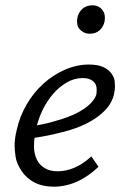

<svg xmlns="http://www.w3.org/2000/svg" viewBox="-20 -693 465 723"><path d="M183 10Q141 10 110.5 -5.5Q80 -21 61 -49.5Q42 -78 38.5 -104Q35 -130 35 -143Q35 -172 43 -204Q54 -254 80 -299Q106 -344 143 -377.5Q180 -411 224.5 -430.5Q269 -450 315 -450Q347 -450 367.5 -441Q388 -432 399 -417Q410 -402 411.5 -389Q413 -376 413 -369Q413 -356 410 -342Q403 -306 376 -278Q349 -250 308 -229Q267 -208 213 -195Q164 -182 110 -174Q108 -158 108 -143Q108 -114 118.5 -92.5Q129 -71 149 -59.5Q169 -48 198 -48Q227 -48 259 -61Q291 -74 324 -104L351 -65Q332 -47 312 -33Q292 -19 271 -9.5Q250 0 227.5 5Q205 10 183 10ZM141 -280Q127 -251 119 -221Q159 -228 194 -239Q237 -251 268.5 -267Q300 -283 319 -301.5Q338 -320 343 -338Q344 -346 344 -357Q344 -368 339 -377Q334 -386 322.5 -392.5Q311 -399 291 -399Q260 -399 231.5 -382.5Q203 -366 180.5 -340Q158 -314 141 -280ZM318 -566Q305 -566 295.5 -571Q286 -576 279.5 -583.5Q273 -591 271.5 -599.5Q270 -608 270 -613Q270 -619 271 -624Q275 -646 290 -659.5Q305 -673 328 -673Q340 -673 349.5 -668.5Q359 -664 365.5 -655.5Q372 -647 373.5 -639Q375 -631 375 -625Q375 -620 374 -613Q369 -591 354.5 -578.5Q340 -566 318 -566Z"/></svg>

Font: Isabella Sans
Style: Italic
Weight: 400
Italic angle: -12°
Designer: Christian Thalmann (Catharsis Fonts), Cristiano Sobral
Foundry: The Isabella Sans Project Authors
Version: Version 2.026; ttfautohint (v1.8.4.7-5d5b-dirty)